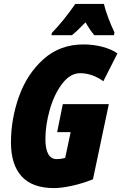

<svg xmlns="http://www.w3.org/2000/svg" viewBox="-20 -951 620 981"><path d="M36 -223Q36 -343 77 -458Q118 -573 202 -648.5Q286 -724 407 -724Q458 -724 504.5 -711.5Q551 -699 580 -678L508 -536Q451 -577 389 -577Q339 -577 298 -523.5Q257 -470 234.5 -391Q212 -312 212 -240Q212 -190 226.5 -164Q241 -138 270 -138Q291 -138 313 -144L341 -276H272L301 -419H536L455 -35Q400 -13 346.5 -1.5Q293 10 256 10Q145 10 90.5 -50Q36 -110 36 -223ZM245 -783Q302 -841 365 -931H511Q517 -903 533 -860.5Q549 -818 565 -785L562 -771H462Q441 -795 417 -837Q372 -790 347 -771H243Z"/></svg>

Font: Noto Sans UI CondBlack
Style: Italic
Weight: 900
Width: 3
Italic angle: -12°
Designer: Monotype Design Team
Foundry: Monotype Imaging Inc.
Version: Version 1.001